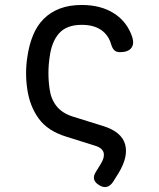

<svg xmlns="http://www.w3.org/2000/svg" viewBox="-20 -580 640 773"><path d="M436 151Q425 168 411 172Q397 176 380 166Q363 156 359 142.5Q355 129 366 112L388 76Q402 52 397 34Q392 16 364 7L246 -30Q172 -53 136 -102.5Q100 -152 90 -220Q85 -252 85 -285Q85 -318 90 -350Q97 -399 113 -438Q129 -477 156 -504Q183 -531 221 -545.5Q259 -560 309 -560Q387 -560 440 -525.5Q493 -491 513 -429Q521 -402 508 -386Q495 -370 463 -370Q449 -370 441 -377Q433 -384 428 -400Q417 -439 387 -459.5Q357 -480 309 -480Q249 -480 218.5 -446.5Q188 -413 180 -351Q175 -319 175 -285.5Q175 -252 180 -220Q185 -182 207 -153.5Q229 -125 272 -111L394 -73Q469 -50 483.5 0.5Q498 51 456 119Z"/></svg>

Font: Maple Mono NF CN
Style: Regular
Weight: 400
Monospace: yes
Designer: subframe7536
Version: Version 7.000